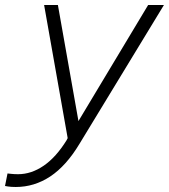

<svg xmlns="http://www.w3.org/2000/svg" viewBox="-88 -550 674 766"><path d="M-25 196Q-44 196 -56 194Q-68 192 -68 192L-58 142Q-58 142 -44.5 143.5Q-31 145 -16 145Q37 145 86.5 111Q136 77 178 9L182 1L88 -530H143L225 -67L503 -530H566L229 24Q176 112 112.5 154Q49 196 -25 196Z"/></svg>

Font: Be Vietnam Pro ExtraLight
Style: Italic
Weight: 200
Italic angle: -12°
Designer: Lam Bao, Tony Le, Vietanh Nguyen
Foundry: Yellow Type Foundry
Version: Version 1.002; ttfautohint (v1.8.3)